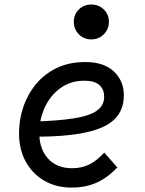

<svg xmlns="http://www.w3.org/2000/svg" viewBox="-20 -813 640 848"><path d="M296 15.5Q227.5 15.5 175 -15.2Q122.5 -46 93.2 -100Q64 -154 64 -224.5Q64 -283 82.5 -339Q101 -395 138 -440.2Q175 -485.5 229.8 -512.2Q284.5 -539 357 -539Q438.5 -539 482.8 -497.5Q527 -456 527 -392Q527 -327 486 -286.5Q445 -246 356.8 -227.5Q268.5 -209 126.5 -209L120 -276Q236 -279 306.2 -290.2Q376.5 -301.5 408.2 -324.5Q440 -347.5 440 -385.5Q440 -419 418.5 -437.8Q397 -456.5 352.5 -456.5Q291 -456.5 246.2 -423.5Q201.5 -390.5 177.5 -338Q153.5 -285.5 153.5 -226.5Q153.5 -154.5 192.5 -112.2Q231.5 -70 298.5 -70Q340 -70 373.5 -86.2Q407 -102.5 440.5 -139L498 -73.5Q454.5 -27.5 406 -6Q357.5 15.5 296 15.5ZM383 -639Q350 -639 328 -661.8Q306 -684.5 306 -716.5Q306 -749 328 -771Q350 -793 383 -793Q416.5 -793 438.8 -771Q461 -749 461 -716.5Q461 -684.5 438.8 -661.8Q416.5 -639 383 -639Z"/></svg>

Font: Google Sans Code
Style: Italic
Weight: 400
Italic angle: -10°
Monospace: yes
Designer: Google Sans Code Authors
Foundry: Google LLC
Version: Version 6.000